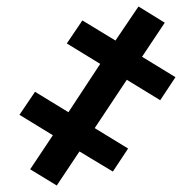

<svg xmlns="http://www.w3.org/2000/svg" viewBox="-20 -547 604 592"><path d="M73 -25 155 25 225 -80 328 -18 375 -89 272 -152 371 -301 474 -238 521 -309 418 -372 488 -477 407 -527 336 -422 234 -484 186 -413 289 -350 191 -201 88 -264 40 -193 143 -130Z"/></svg>

Font: Fixel Display 20240404 SemiBold
Style: Italic
Weight: 600
Italic angle: -10°
Designer: AlfaBravo + MacPaw
Foundry: Kyrylo Tkachov, Marchela Mozhyna, Serhii Makarenko, Maria Weinstein, Zakhar Kryvoshyya
Version: Version 1.211;Glyphs 3.2 (3225)